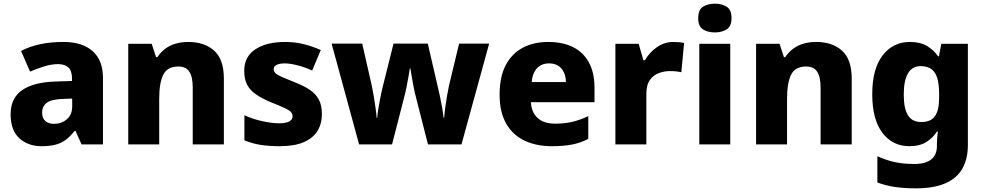

<svg xmlns="http://www.w3.org/2000/svg" viewBox="-20 -788 5373 1048"><path d="M206 10Q134 10 86 -33Q38 -76 38 -165Q38 -252 100 -295.5Q162 -339 282 -343L373 -346V-359Q373 -402 353 -420Q333 -438 297 -438Q262 -438 222.5 -426Q183 -414 144 -397L95 -510Q140 -534 198 -546.5Q256 -559 326 -559Q429 -559 485.5 -509Q542 -459 542 -363V0H425L392 -74H388Q365 -45 340.5 -26Q316 -7 284 1.5Q252 10 206 10ZM274 -112Q316 -112 345 -137Q374 -162 374 -206V-250L323 -248Q261 -246 235.5 -227Q210 -208 210 -173Q210 -142 228 -127Q246 -112 274 -112Z M680 0V-549H808L832 -476H839Q857 -503 881.5 -521.5Q906 -540 938 -549.5Q970 -559 1008 -559Q1096 -559 1149 -511.5Q1202 -464 1202 -358V0H1032V-311Q1032 -368 1013.5 -396.5Q995 -425 954 -425Q893 -425 871 -380Q849 -335 849 -250V0Z M1507 10Q1449 10 1403.5 3Q1358 -4 1314 -22V-159Q1362 -137 1414.5 -126Q1467 -115 1501 -115Q1541 -115 1559 -125Q1577 -135 1577 -153Q1577 -167 1567 -177.5Q1557 -188 1530.5 -200Q1504 -212 1456 -231Q1409 -251 1377 -273Q1345 -295 1329 -325.5Q1313 -356 1313 -401Q1313 -479 1374 -519Q1435 -559 1535 -559Q1589 -559 1636 -547.5Q1683 -536 1731 -515L1684 -403Q1645 -421 1604 -431.5Q1563 -442 1535 -442Q1506 -442 1490 -434Q1474 -426 1474 -411Q1474 -398 1483.5 -388.5Q1493 -379 1518.5 -368Q1544 -357 1591 -338Q1640 -319 1672 -297Q1704 -275 1720.5 -244Q1737 -213 1737 -165Q1737 -113 1713 -73.5Q1689 -34 1638 -12Q1587 10 1507 10Z M1940 0 1790 -550H1957L2009 -322Q2014 -298 2019.5 -266Q2025 -234 2029.5 -202Q2034 -170 2036 -145H2039Q2040 -163 2044 -187.5Q2048 -212 2052.5 -236.5Q2057 -261 2061.5 -281Q2066 -301 2068 -310L2128 -550H2315L2371 -308Q2376 -288 2382 -259Q2388 -230 2393.5 -199.5Q2399 -169 2401 -145H2404Q2406 -170 2410.5 -202.5Q2415 -235 2420.5 -267Q2426 -299 2431 -322L2486 -550H2650L2499 0H2316L2251 -255Q2244 -280 2238 -312Q2232 -344 2227 -372Q2222 -400 2220 -415H2217Q2215 -400 2210 -371.5Q2205 -343 2198.5 -310.5Q2192 -278 2184 -249L2120 0Z M2991 10Q2908 10 2844 -20Q2780 -50 2743.5 -112.5Q2707 -175 2707 -271Q2707 -369 2740.5 -432.5Q2774 -496 2833.5 -527.5Q2893 -559 2972 -559Q3051 -559 3107.5 -531Q3164 -503 3194.5 -447Q3225 -391 3225 -309V-230H2878Q2880 -177 2913.5 -145Q2947 -113 3010 -113Q3062 -113 3104 -123Q3146 -133 3191 -154V-30Q3151 -9 3105 0.5Q3059 10 2991 10ZM2882 -340H3069Q3069 -383 3045.5 -412.5Q3022 -442 2977 -442Q2937 -442 2912 -416.5Q2887 -391 2882 -340Z M3339 0V-549H3466L3492 -459H3500Q3524 -501 3565 -530Q3606 -559 3655 -559Q3671 -559 3688 -557.5Q3705 -556 3714 -553L3699 -394Q3688 -396 3673.5 -398Q3659 -400 3635 -400Q3608 -400 3578.5 -390Q3549 -380 3528.5 -353Q3508 -326 3508 -275V0Z M3797 0V-549H3966V0ZM3882 -611Q3844 -611 3817.5 -627.5Q3791 -644 3791 -689Q3791 -735 3817.5 -751.5Q3844 -768 3882 -768Q3919 -768 3946 -751.5Q3973 -735 3973 -689Q3973 -644 3946 -627.5Q3919 -611 3882 -611Z M4107 0V-549H4235L4259 -476H4266Q4284 -503 4308.5 -521.5Q4333 -540 4365 -549.5Q4397 -559 4435 -559Q4523 -559 4576 -511.5Q4629 -464 4629 -358V0H4459V-311Q4459 -368 4440.5 -396.5Q4422 -425 4381 -425Q4320 -425 4298 -380Q4276 -335 4276 -250V0Z M4980 240Q4915 240 4864.5 232.5Q4814 225 4769 208V65Q4816 86 4862.5 96.5Q4909 107 4972 107Q5032 107 5063 82Q5094 57 5094 10V-2Q5094 -15 5095.5 -34Q5097 -53 5099 -70H5094Q5073 -36 5036.5 -13Q5000 10 4944 10Q4852 10 4796.5 -63Q4741 -136 4741 -274Q4741 -412 4797.5 -485.5Q4854 -559 4946 -559Q5003 -559 5040 -537Q5077 -515 5100 -481H5105L5118 -549H5263V3Q5263 80 5232.5 133Q5202 186 5139 213Q5076 240 4980 240ZM5008 -122Q5035 -122 5053.5 -130Q5072 -138 5083.5 -154.5Q5095 -171 5100.5 -195.5Q5106 -220 5106 -254V-276Q5106 -326 5096.5 -359.5Q5087 -393 5065 -410Q5043 -427 5005 -427Q4959 -427 4936 -387.5Q4913 -348 4913 -272Q4913 -194 4936.5 -158Q4960 -122 5008 -122Z"/></svg>

Font: Noto Sans Symbols ExtraBold
Style: Regular
Weight: 800
Version: Version 2.002